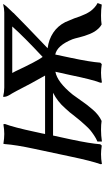

<svg xmlns="http://www.w3.org/2000/svg" viewBox="270 -964 699 1280"><g transform="rotate(-90 620.0 -323.5)"><path d="M367.2 -645Q397.5 -645 432.1 -650.9L434.1 -641.1Q411.1 -579.6 381.8 -441.9Q380.4 -434.1 377.2 -420.7Q374 -407.2 371.6 -395.8Q369.1 -384.3 367.2 -373H756.8Q701.2 -470.2 655.8 -560.1Q651.9 -567.9 644.3 -581.1Q636.7 -594.2 634.8 -598.1V-597.2Q623.5 -615.2 618.7 -627.4Q613.8 -639.6 615.2 -652.8Q647.5 -645 676.8 -645H1178.2Q1200.7 -645 1233.9 -652.8Q1228.5 -638.7 1173.8 -584H1174.8Q1112.3 -521.5 939 -356Q997.6 -348.6 1042.5 -318.6Q1087.4 -288.6 1112.8 -238.8Q1127.4 -206.5 1138.2 -178.2Q1146 -154.8 1151.4 -140.1Q1156.7 -125.5 1166.3 -105.2Q1175.8 -85 1185.3 -71.5Q1194.8 -58.1 1209.2 -44.7Q1223.6 -31.2 1240.2 -22.9L1230 4.9Q1194.8 0 1157.2 0Q1121.1 0 1097.2 3.9Q1082.5 -3.9 1070.1 -17.3Q1057.6 -30.8 1049.6 -43.9Q1041.5 -57.1 1033.4 -76.9Q1025.4 -96.7 1021.5 -109.4Q1017.6 -122.1 1012.2 -142.1Q1003.4 -178.2 999 -189.9Q957.5 -293 897 -305.2Q882.8 -242.2 875 -201.2Q847.7 -72.8 842.8 -4.9L833 4.9Q801.3 0 775.9 0Q746.1 0 710 5.9L709 -3.9Q731.4 -63.5 759.8 -203.1Q762.2 -214.8 766.8 -234.9Q771.5 -254.9 775.1 -271.5Q778.8 -288.1 782.2 -304.2Q713.4 -292 629.9 -189Q619.1 -174.3 592.8 -137.2Q574.7 -111.3 562.5 -95.2Q550.3 -79.1 531.7 -57.4Q513.2 -35.6 493.9 -20.5Q474.6 -5.4 454.1 3.9Q431.2 0 395 0Q357.4 0 316.9 5.9V-23.9Q337.9 -32.7 359.1 -47.1Q380.4 -61.5 393.3 -72.3Q406.2 -83 428 -107.2Q449.7 -131.3 456.3 -139.2Q462.9 -147 486.8 -176.8Q510.7 -209.5 540 -240.2Q583 -289.6 642.1 -319.8H356.9Q352.5 -299.3 343.5 -258.3Q334.5 -217.3 331.1 -201.2Q303.7 -72.8 298.8 -4.9L290 4.9Q256.8 0 232.9 0Q201.2 0 167 5.9L166 -3.9Q187.5 -63.5 216.8 -203.1Q218.8 -211.4 268.1 -443.8Q294.9 -568.4 299.8 -640.1Q299.8 -640.6 300.8 -645.5Q301.8 -650.4 301.8 -650.9Q337.9 -645 367.2 -645ZM785.2 -570.8Q852.5 -427.2 880.9 -389.2Q1016.1 -515.1 1084 -591.8H773.9Q776.9 -587.4 785.2 -570.8Z"/></g></svg>

Font: Linear Smooth
Style: Bold Italic
Weight: 700
Designer: Philipp H. Poll, Flanker
Foundry: Philipp H. Poll, reworked by Flanker
Version: Version 1.061 | FøM Fix